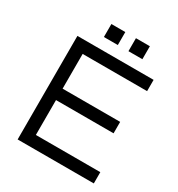

<svg xmlns="http://www.w3.org/2000/svg" viewBox="-190 -938 988 1063"><g transform="rotate(30 304.0 -406.5)"><path d="M81 0V-662H568V-590H156V-368H524V-295H156V-72H568V0ZM211 -730V-813H300V-730ZM368 -730V-813H457V-730Z"/></g></svg>

Font: Questrial
Style: Regular
Weight: 400
Designer: Joe Prince, Laura Meseguer
Foundry: Joe Prince, Laura Meseguer
Version: Version 2.000; ttfautohint (v1.8.3)